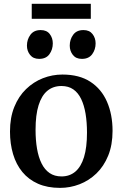

<svg xmlns="http://www.w3.org/2000/svg" viewBox="-20 -948 626 980"><path d="M31 -276.5Q31 -348 53 -402.2Q75 -456.5 113 -493.2Q151 -530 199 -548.8Q247 -567.5 298.5 -567.5Q385 -567.5 441.5 -530.5Q498 -493.5 526.2 -428.5Q554.5 -363.5 554.5 -280Q554.5 -208 532.2 -153.5Q510 -99 472 -62.5Q434 -26 386 -7.5Q338 11 286.5 11Q222 11 174 -10.2Q126 -31.5 94.2 -70Q62.5 -108.5 46.8 -161.2Q31 -214 31 -276.5ZM294 -47.5Q335.5 -47.5 364.5 -72Q393.5 -96.5 408.8 -146Q424 -195.5 424 -271Q424 -323.5 416.8 -367.2Q409.5 -411 394.2 -442.8Q379 -474.5 354.2 -491.8Q329.5 -509 293.5 -509Q251.5 -509 222 -484.8Q192.5 -460.5 177 -411Q161.5 -361.5 161.5 -285.5Q161.5 -232.5 169 -189Q176.5 -145.5 192.2 -113.8Q208 -82 233 -64.8Q258 -47.5 294 -47.5ZM179.5 -647.5Q149.5 -647.5 133.5 -667.8Q117.5 -688 117.5 -715Q117.5 -746.5 135.2 -770.5Q153 -794.5 187 -794.5H188Q218.5 -794.5 234 -774.2Q249.5 -754 249.5 -726.5Q249.5 -695 232.2 -671.2Q215 -647.5 180 -647.5ZM397.5 -647.5Q367.5 -647.5 351.8 -667.8Q336 -688 336 -715Q336 -746.5 353.5 -770.5Q371 -794.5 405.5 -794.5H406.5Q436.5 -794.5 452.2 -774.2Q468 -754 468 -726.5Q468 -695 450.5 -671.2Q433 -647.5 398.5 -647.5ZM443.5 -928.5V-852H142V-928.5Z"/></svg>

Font: Merriweather 24pt SemiBold
Style: Regular
Weight: 600
Designer: Eben Sorkin
Foundry: Eben Sorkin
Version: Version 2.100